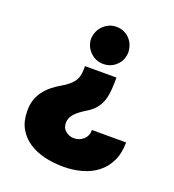

<svg xmlns="http://www.w3.org/2000/svg" viewBox="-136 -650 870 960"><g transform="rotate(20 299.5 -170.5)"><path d="M308.2 203.1Q255.7 203.1 207.7 191.8Q159.8 180.4 123.4 156.2Q87 132.1 65.5 94.1Q44 56.1 44 2.8Q43.3 -28.8 51.7 -54.9Q60 -81 75.5 -102.5Q90.9 -123.9 112.6 -141.9Q134.2 -159.8 160.5 -174.7Q198.9 -196.4 218.8 -221.9Q238.6 -247.9 238.6 -289.8V-306.8H406.2Q406.2 -229.4 397 -196.7Q381.4 -135.3 325.3 -102.3Q306.1 -90.6 291.2 -79.5Q276.3 -68.5 266.2 -57.4Q256 -46.2 250.9 -34.3Q245.7 -22.4 245.7 -8.5Q245.7 19.9 264.9 35.2Q284.1 51.1 309.7 51.1Q338.4 51.1 359.4 32Q380.7 13.5 380.7 -18.5H562.5Q562.1 40.1 541.7 82Q521.3 123.9 486.5 150.7Q451.7 177.6 405.7 190.3Q359.7 203.1 308.2 203.1ZM319.6 -348Q280.2 -348 251.1 -376.1Q221.9 -404.1 220.2 -446Q223.4 -491.1 252.5 -518.1Q282 -545.5 319.6 -545.5Q360.1 -545.5 388.1 -518.5Q416.2 -491.8 419 -446Q418.3 -404.5 389.6 -376.1Q361.2 -348 319.6 -348Z"/></g></svg>

Font: Linik Sans Black
Style: Regular
Weight: 900
Designer: Fonts by Rasmus Andersson / Changes by Cristiano Sobral with parts from Marc Monis
Foundry: rsms
Version: Version 3.020; ttfautohint (v1.6)